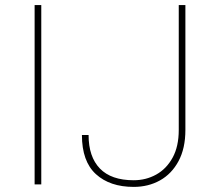

<svg xmlns="http://www.w3.org/2000/svg" viewBox="-20 -731 850 761"><path d="M143.6 -710.9V0H117.2V-710.9ZM688.5 -215.8V-710.9H714.8V-215.8Q714.8 -143.1 687.7 -92.5Q660.6 -42 614.3 -16.1Q567.9 9.8 509.8 9.8Q415.5 9.8 360.1 -40.8Q304.7 -91.3 304.7 -195.8H331.1Q331.1 -109.4 376 -63Q420.9 -16.6 509.8 -16.6Q558.6 -16.6 599.1 -39.1Q639.6 -61.5 664.1 -106Q688.5 -150.4 688.5 -215.8Z"/></svg>

Font: Vazirmatn RD FD Thin
Style: Regular
Weight: 100
Designer: Saber Rastikerdar
Foundry: Saber Rastikerdar
Version: Version 33.003